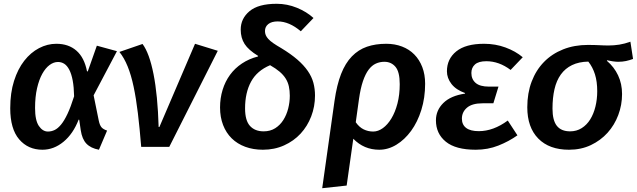

<svg xmlns="http://www.w3.org/2000/svg" viewBox="-20 -775 3360 1013"><path d="M502 15Q459 7 436 -17Q413 -41 406 -88L398 -143L395 -144Q366 -69 315 -27Q264 15 204 15Q128 15 81 -40Q34 -95 34 -204Q34 -285 54 -348Q74 -411 108 -454.5Q142 -498 186 -521Q230 -544 277 -544Q342 -544 383.5 -507.5Q425 -471 439 -399Q440 -399 441 -398.5Q442 -398 443 -398L491 -534L597 -505L474 -272L501 -139Q506 -115 515 -104Q524 -93 545 -86ZM233 -81Q251 -81 268 -89Q285 -97 302 -117.5Q319 -138 336 -174Q353 -210 371 -267Q370 -316 363.5 -350.5Q357 -385 345.5 -407Q334 -429 319 -438.5Q304 -448 286 -448Q263 -448 241.5 -432Q220 -416 203 -385.5Q186 -355 175.5 -309.5Q165 -264 165 -205Q165 -140 185 -110.5Q205 -81 233 -81Z M725 0Q717 -99 707.5 -177.5Q698 -256 685 -317.5Q672 -379 653.5 -424.5Q635 -470 610 -501L732 -543Q768 -495 790 -384Q812 -273 817 -105H821L1009 -544L1129 -507L873 0Z M1464 -521Q1515 -490 1549 -460.5Q1583 -431 1604 -400.5Q1625 -370 1633.5 -338Q1642 -306 1642 -271Q1642 -213 1622 -161Q1602 -109 1566 -70Q1530 -31 1479 -8Q1428 15 1367 15Q1316 15 1274 -0.5Q1232 -16 1202.5 -45Q1173 -74 1157 -115.5Q1141 -157 1141 -208Q1141 -257 1154.5 -301Q1168 -345 1193.5 -380Q1219 -415 1256.5 -440Q1294 -465 1341 -477L1342 -480Q1291 -511 1270.5 -543Q1250 -575 1250 -619Q1250 -677 1296.5 -716Q1343 -755 1440 -755Q1495 -755 1546.5 -734Q1598 -713 1634 -680L1567 -610Q1506 -662 1445 -662Q1413 -662 1395.5 -648Q1378 -634 1378 -611Q1378 -600 1382 -590Q1386 -580 1395.5 -569.5Q1405 -559 1421.5 -547.5Q1438 -536 1464 -521ZM1509 -270Q1509 -297 1504 -319.5Q1499 -342 1487 -361Q1475 -380 1455 -397Q1435 -414 1405 -431Q1336 -402 1304.5 -344Q1273 -286 1273 -203Q1273 -139 1299 -110.5Q1325 -82 1371 -82Q1406 -82 1432 -98.5Q1458 -115 1475 -142Q1492 -169 1500.5 -202.5Q1509 -236 1509 -270Z M1981 15Q1900 15 1844 -43L1809 204L1680 218L1745 -243Q1757 -327 1779.5 -384.5Q1802 -442 1836.5 -477.5Q1871 -513 1916 -528.5Q1961 -544 2018 -544Q2063 -544 2101 -529.5Q2139 -515 2166 -487.5Q2193 -460 2208 -421Q2223 -382 2223 -333Q2223 -259 2203 -195Q2183 -131 2149 -84.5Q2115 -38 2071.5 -11.5Q2028 15 1981 15ZM2089 -331Q2089 -396 2066.5 -422.5Q2044 -449 2008 -449Q1984 -449 1963 -439.5Q1942 -430 1925 -407.5Q1908 -385 1895 -347Q1882 -309 1874 -252L1857 -130Q1875 -104 1898.5 -92.5Q1922 -81 1949 -81Q1975 -81 2000 -99Q2025 -117 2045 -150Q2065 -183 2077 -229Q2089 -275 2089 -331Z M2583 -230H2526Q2471 -230 2444 -207Q2417 -184 2417 -149Q2417 -117 2439.5 -100Q2462 -83 2506 -83Q2583 -83 2659 -139L2710 -61Q2665 -29 2609.5 -7Q2554 15 2490 15Q2384 15 2332 -27.5Q2280 -70 2280 -140Q2280 -193 2319 -231.5Q2358 -270 2433 -281L2434 -284Q2386 -301 2362 -332Q2338 -363 2338 -399Q2338 -464 2387.5 -504Q2437 -544 2534 -544Q2594 -544 2647 -524.5Q2700 -505 2738 -473L2674 -406Q2613 -452 2546 -452Q2505 -452 2486 -435Q2467 -418 2467 -390Q2467 -357 2489.5 -337.5Q2512 -318 2560 -318H2610Z M3182 -454Q3220 -422 3241 -377.5Q3262 -333 3262 -279Q3262 -221 3242 -168Q3222 -115 3185.5 -74.5Q3149 -34 3097.5 -9.5Q3046 15 2982 15Q2878 15 2820 -44Q2762 -103 2762 -209Q2762 -284 2785 -344.5Q2808 -405 2850 -448Q2892 -491 2951 -514.5Q3010 -538 3082 -538Q3102 -538 3116.5 -537.5Q3131 -537 3142.5 -536.5Q3154 -536 3165 -535.5Q3176 -535 3190 -535Q3219 -535 3247.5 -539.5Q3276 -544 3306 -555L3320 -464Q3301 -457 3282.5 -453Q3264 -449 3241 -449Q3230 -449 3212.5 -451.5Q3195 -454 3183 -457ZM3131 -294Q3131 -345 3119 -383Q3107 -421 3084 -450Q3034 -449 2998 -431.5Q2962 -414 2939 -382Q2916 -350 2905.5 -304.5Q2895 -259 2895 -202Q2895 -140 2918 -111Q2941 -82 2988 -82Q3022 -82 3049 -99Q3076 -116 3094 -145Q3112 -174 3121.5 -212.5Q3131 -251 3131 -294Z"/></svg>

Font: Xgbmvzvtohvqztyvzapvmeyoton
Style: Regular
Weight: 500
Italic angle: -8°
Designer: Carrois Corporate & Edenspiekermann
Foundry: Carrois Corporate GbR & Edenspiekermann AG
Version: Version 2.001